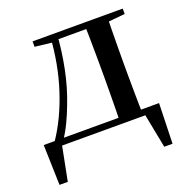

<svg xmlns="http://www.w3.org/2000/svg" viewBox="-126 -644 909 937"><g transform="rotate(-20 328.5 -175.5)"><path d="M556 0H85L107 -18L69 176H26L20 -33H619L613 176H570L532 -19ZM407 0Q409 -25 409.5 -66.5Q410 -108 410.5 -153Q411 -198 411 -232V-296Q411 -330 410.5 -374.5Q410 -419 409.5 -461Q409 -503 407 -527H526Q525 -503 524.5 -461Q524 -419 523.5 -374.5Q523 -330 523 -296V-232Q523 -198 523.5 -153Q524 -108 524.5 -66.5Q525 -25 526 0ZM142 -499V-527H244V-488H236ZM469 -488V-527H610V-499L494 -488ZM76 -31Q140 -125 181.5 -252.5Q223 -380 232 -527H267Q261 -434 243 -345Q225 -256 194 -177Q178 -134 159 -94.5Q140 -55 117 -21V-8ZM244 -494V-527H471V-494Z"/></g></svg>

Font: Noto Serif KR SemiBold
Style: Regular
Weight: 600
Designer: Ryoko NISHIZUKA 西塚涼子 (kana & ideographs); Frank Grießhammer (Latin, Greek & Cyrillic); Wenlong ZHANG 张文龙 (bopomofo); San
Foundry: Adobe
Version: Version 2.003-H1;hotconv 1.1.1;makeotfexe 2.6.0